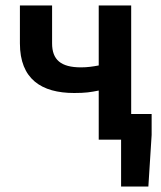

<svg xmlns="http://www.w3.org/2000/svg" viewBox="-20 -512 591 704"><path d="M342 0H424V172H524L536 -17V-94H461V-492H342V-272C320 -268 301 -265 277 -265C203 -265 171 -293 171 -353V-492H53V-353C53 -222 132 -171 252 -171C294 -171 312 -174 342 -180Z"/></svg>

Font: Source Sans Pro Semibold
Style: Regular
Weight: 600
Designer: Paul D. Hunt
Foundry: Adobe Systems Incorporated
Version: Version 3.006;hotconv 1.0.111;makeotfexe 2.5.65597